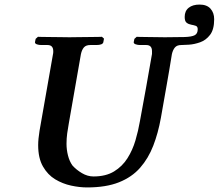

<svg xmlns="http://www.w3.org/2000/svg" viewBox="-20 -808 957 840"><path d="M361 12Q328 12 291 4Q254 -4 221.5 -23.5Q189 -43 168 -79.5Q147 -116 147 -173Q147 -199 153 -236L212 -572Q213 -574 213 -584Q213 -611 188 -611H161Q150 -611 141.5 -614Q133 -617 133 -623Q133 -625 134 -628.5Q135 -632 136 -638L146 -647Q146 -647 162 -646.5Q178 -646 201 -646Q224 -646 247 -645.5Q270 -645 284 -645Q298 -645 321 -645.5Q344 -646 368.5 -646Q393 -646 409.5 -646.5Q426 -647 426 -647L435 -639L432 -623Q429 -611 401 -611H375Q356 -611 347 -600.5Q338 -590 334 -571L281 -268Q277 -247 274 -224.5Q271 -202 271 -179Q271 -153 277.5 -127.5Q284 -102 297 -84Q314 -65 338.5 -50.5Q363 -36 389 -36Q443 -36 479 -58Q515 -80 537.5 -115.5Q560 -151 572.5 -193.5Q585 -236 592 -277Q606 -350 619 -424.5Q632 -499 645 -572V-584Q645 -611 620 -611H593Q583 -611 574 -614Q565 -617 565 -623Q565 -625 566 -628.5Q567 -632 568 -638L578 -647Q578 -647 591.5 -646.5Q605 -646 625 -646Q645 -646 666 -645.5Q687 -645 701 -645Q756 -645 787.5 -646Q819 -647 832 -654Q845 -661 845 -680Q845 -692 836.5 -695Q828 -698 816.5 -700Q805 -702 796.5 -708.5Q788 -715 788 -734Q788 -760 805.5 -774Q823 -788 853 -788Q885 -788 901 -770Q917 -752 917 -724Q917 -679 899 -655.5Q881 -632 855.5 -623Q830 -614 806.5 -612.5Q783 -611 773 -611Q754 -611 745 -600Q736 -589 732 -571Q721 -502 708.5 -432Q696 -362 684 -293Q672 -226 650.5 -170.5Q629 -115 593 -74Q557 -33 500.5 -10.5Q444 12 361 12Z"/></svg>

Font: Libertinus Serif Semibold Italic
Style: Regular
Weight: 600
Italic angle: -11.5°
Designer: Philipp H. Poll, Khaled Hosny
Foundry: Caleb Maclennan
Version: Version 7.051;RELEASE